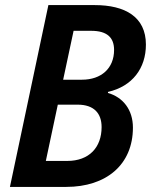

<svg xmlns="http://www.w3.org/2000/svg" viewBox="-20 -734 596 754"><path d="M19 0H240C397 0 502 -87 502 -233C502 -303 463 -352 404 -369V-373C500 -395 553 -466 553 -559C553 -668 471 -714 352 -714H170ZM302 -421H228L269 -613H338C400 -613 428 -587 428 -538C428 -465 377 -421 302 -421ZM244 -102H160L207 -323H285C349 -323 379 -289 379 -235C379 -155 330 -102 244 -102Z"/></svg>

Font: Noto Sans SemiCondensed SemiBold
Style: Italic
Weight: 600
Width: 4
Italic angle: -12°
Designer: Monotype Design Team
Foundry: Monotype Imaging Inc.
Version: Version 2.013